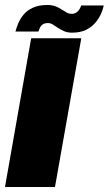

<svg xmlns="http://www.w3.org/2000/svg" viewBox="-50 -750 436 770"><path d="M-30 0H170.5L276 -596.5H75ZM239.5 -619Q273 -619 296 -630.8Q319 -642.5 333.2 -659.8Q347.5 -677 355.5 -695.5Q363.5 -714 366 -728H275.5Q274 -722 269.2 -713.8Q264.5 -705.5 256.5 -700Q248.5 -694.5 237.5 -694.5Q227 -694.5 217.2 -699.8Q207.5 -705 196.8 -712.2Q186 -719.5 172.2 -724.8Q158.5 -730 139.5 -730Q106 -730 82.2 -719.2Q58.5 -708.5 44.5 -691.2Q30.5 -674 23 -656Q15.5 -638 12 -623.5H104Q106 -630 109.8 -638.2Q113.5 -646.5 121.2 -652Q129 -657.5 142.5 -657.5Q153 -657.5 162.2 -651.5Q171.5 -645.5 182.5 -638.2Q193.5 -631 207 -625Q220.5 -619 239.5 -619Z"/></svg>

Font: Anybody Condensed Black
Style: Italic
Weight: 900
Width: 3
Italic angle: -10°
Version: Version 1.113;gftools[0.9.25]